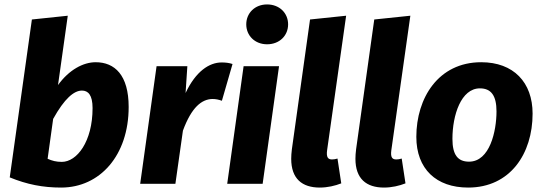

<svg xmlns="http://www.w3.org/2000/svg" viewBox="-20 -830 2456 867"><path d="M24 -29C102 3 174 17 256 17C431 17 561 -128 561 -347C561 -491 498 -549 412 -549C356 -549 292 -515 242 -446L286 -759L124 -742ZM350 -421C378 -421 398 -401 398 -342C398 -190 327 -99 259 -99C234 -99 215 -104 195 -113L220 -293C271 -385 314 -421 350 -421Z M1030 -541C1015 -546 999 -548 981 -548C925 -548 864 -508 818 -410L826 -531H687L613 0H772L806 -240C845 -346 891 -382 939 -383C955 -383 968 -380 982 -375Z M1166 0 1240 -531H1080L1006 0ZM1186 -630C1242 -630 1281 -669 1281 -720C1281 -771 1242 -810 1186 -810C1131 -810 1092 -771 1092 -720C1092 -669 1131 -630 1186 -630Z M1504 -114C1495 -111 1486 -110 1479 -110C1461 -110 1453 -120 1457 -151L1543 -759L1380 -742L1298 -156C1296 -140 1295 -126 1295 -113C1295 -23 1344 17 1424 17C1459 17 1493 9 1521 -2Z M1794 -114C1785 -111 1776 -110 1769 -110C1751 -110 1743 -120 1747 -151L1833 -759L1670 -742L1588 -156C1586 -140 1585 -126 1585 -113C1585 -23 1634 17 1714 17C1749 17 1783 9 1811 -2Z M2153 -549C1959 -549 1860 -387 1860 -212C1860 -67 1950 17 2094 17C2284 17 2385 -136 2385 -317C2385 -458 2299 -549 2153 -549ZM2147 -431C2198 -431 2222 -398 2222 -327C2222 -238 2192 -100 2098 -100C2047 -100 2023 -131 2023 -203C2023 -310 2062 -431 2147 -431Z"/></svg>

Font: Fira Sans OT
Style: Bold Italic
Weight: 700
Italic angle: -8°
Designer: Carrois Corporate & Edenspiekermann
Foundry: Carrois Corporate GbR & Edenspiekermann AG
Version: Version 2.001